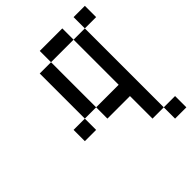

<svg xmlns="http://www.w3.org/2000/svg" viewBox="-194 -579 926 926"><g transform="rotate(-45 269.0 -116.0)"><path d="M76.9 -76.9H153.8V0H76.9ZM153.8 -153.8H230.8V-76.9H153.8ZM153.8 -230.8H230.8V-153.8H153.8ZM153.8 -307.7H230.8V-230.8H153.8ZM153.8 -384.6H230.8V-307.7H153.8ZM230.8 -461.5H307.7V-384.6H230.8ZM307.7 -461.5H384.6V-384.6H307.7ZM461.5 -461.5H538.5V-384.6H461.5ZM384.6 -384.6H461.5V-307.7H384.6ZM384.6 -307.7H461.5V-230.8H384.6ZM384.6 -230.8H461.5V-153.8H384.6ZM384.6 -153.8H461.5V-76.9H384.6ZM384.6 -76.9H461.5V0H384.6ZM384.6 0H461.5V76.9H384.6ZM384.6 76.9H461.5V153.8H384.6ZM461.5 153.8H538.5V230.8H461.5ZM230.8 -76.9H307.7V0H230.8ZM307.7 -76.9H384.6V0H307.7Z"/></g></svg>

Font: Jacquarda Bastarda 9
Style: Regular
Weight: 400
Designer: Sarah Cadigan-Fried
Version: Version 1.000; ttfautohint (v1.8.4.7-5d5b)